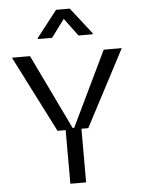

<svg xmlns="http://www.w3.org/2000/svg" viewBox="-63 -1021 787 1069"><g transform="rotate(-5 330.5 -486.0)"><path d="M483 -818.2V-823.9L367.9 -971.6H291.2L176.1 -823.9V-818.2H255.7L329.5 -917.6L403.4 -818.2ZM240.8 -299.7H286.2V0H374.3V-299.7H412.6L637.1 -727.3H536.2L334.5 -308.2H326L124.3 -727.3H23.4Z"/></g></svg>

Font: Riot Sans 2.0
Style: Regular
Weight: 400
Designer: Rasmus Andersson
Foundry: rsms
Version: Version 3.006;hotconv 1.0.109;makeotfexe 2.5.65596